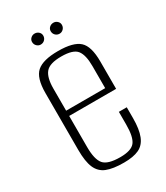

<svg xmlns="http://www.w3.org/2000/svg" viewBox="-159 -679 655 758"><g transform="rotate(-30 168.5 -300.0)"><path d="M178 9Q128 9 99.5 -2.5Q71 -14 58.5 -43Q46 -72 46 -125V-384Q46 -453 74.5 -478Q103 -503 172 -503Q241 -503 268.5 -478Q296 -453 296 -384V-259H82V-117Q82 -61 100.5 -39Q119 -17 176 -17Q226 -17 243 -38.5Q260 -60 260 -117V-175H296V-126Q296 -75 284 -45Q272 -15 246.5 -3Q221 9 178 9ZM82 -283H260V-384Q260 -434 243 -456Q226 -478 172 -478Q119 -478 100.5 -456Q82 -434 82 -384ZM126 -559Q116 -559 108.5 -566.5Q101 -574 101 -585Q101 -595 108.5 -602Q116 -609 126 -609Q137 -609 144.5 -602Q152 -595 152 -585Q152 -574 144.5 -566.5Q137 -559 126 -559ZM212 -559Q201 -559 193.5 -566.5Q186 -574 186 -585Q186 -595 193.5 -602Q201 -609 212 -609Q222 -609 229.5 -602Q237 -595 237 -585Q237 -574 229.5 -566.5Q222 -559 212 -559Z"/></g></svg>

Font: Alumni Sans Thin ExtraLight
Style: Regular
Weight: 250
Version: Version 1.018